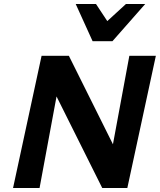

<svg xmlns="http://www.w3.org/2000/svg" viewBox="-20 -936 796 956"><path d="M45 0 187 -658H299L177 0ZM554 0H489L212 -555L237 -658H323L582 -138ZM756 -658 614 0H502L624 -658ZM441 -731 487 -806 607 -916H703L540 -731ZM441 -731 357 -916H458L530 -807L540 -731Z"/></svg>

Font: Ysabeau Office ExtraBold
Style: Italic
Weight: 800
Italic angle: -12°
Designer: Christian Thalmann (Catharsis Fonts)
Version: Version 2.001;gftools[0.9.30]; featfreeze: tnum,lnum,ss02